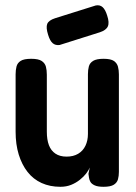

<svg xmlns="http://www.w3.org/2000/svg" viewBox="-20 -709 523 738"><path d="M212 9Q172 9 140 -5.5Q108 -20 86 -48Q64 -76 52 -115Q40 -154 40 -203V-423Q40 -440 43.5 -453.5Q47 -467 59.5 -475Q72 -483 100 -483Q128 -483 140.5 -474.5Q153 -466 156.5 -452.5Q160 -439 160 -422V-203Q160 -172 168 -151Q176 -130 193 -118.5Q210 -107 236 -107Q262 -107 280.5 -118Q299 -129 308.5 -149Q318 -169 318 -194V-424Q318 -440 321.5 -453.5Q325 -467 338 -475Q351 -483 378 -483Q406 -483 418 -474.5Q430 -466 433.5 -452.5Q437 -439 437 -423V-48Q437 -33 433.5 -20Q430 -7 417.5 1Q405 9 378 9Q356 9 344 3.5Q332 -2 327.5 -10Q323 -18 322 -26.5Q321 -35 320 -41L325 -65Q321 -55 311.5 -42.5Q302 -30 287 -18Q272 -6 253.5 1.5Q235 9 212 9ZM209 -536Q193 -534 182.5 -543Q172 -552 165 -575Q156 -603 161.5 -617Q167 -631 192 -639L348 -688Q364 -691 374.5 -681.5Q385 -672 392 -649Q401 -622 394.5 -607.5Q388 -593 364 -585Z"/></svg>

Font: Fredoka SemiCondensed Medium
Style: Regular
Weight: 500
Width: 4
Designer: Ben Nathan
Foundry: Milena B. Brandão, Ben Nathan
Version: Version 2.001